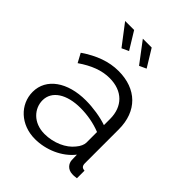

<svg xmlns="http://www.w3.org/2000/svg" viewBox="-210 -843 966 966"><g transform="rotate(45 272.5 -360.5)"><path d="M110 -731 194 -621 231 -638 174 -731ZM236 -731 319 -621 356 -638 299 -731ZM33 -150C33 -61 107 10 209 10C286 10 367 -24 414 -84L415 -46C416 -24 433 1 467 2C473 3 483 2 498 0V-54C481 -55 473 -63 473 -82V-323C473 -452 393 -530 265 -530C197 -530 132 -506 65 -460L91 -412C149 -452 203 -473 258 -473C350 -473 405 -417 405 -329V-285C362 -300 304 -309 253 -309C123 -309 33 -246 33 -150ZM382 -110C351 -70 290 -42 225 -42C145 -42 98 -97 98 -155C98 -221 163 -263 261 -263C310 -263 360 -254 405 -236V-160C405 -147 397 -127 382 -110Z"/></g></svg>

Font: FIGSv2-sans-serif
Style: Regular
Weight: 400
Designer: Matt McInerney, Pablo Impallari, Rodrigo Fuenzalida,Mirko Velimirovic
Foundry: Matt McInerney, Pablo Impallari, Rodrigo Fuenzalida
Version: Version 4.021;hotconv 1.0.109;makeotfexe 2.5.65596